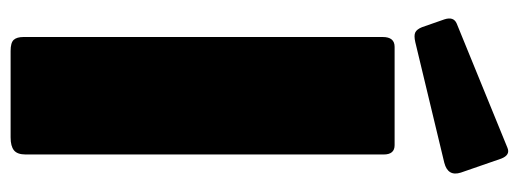

<svg xmlns="http://www.w3.org/2000/svg" viewBox="-336 -666 1002 371"><g transform="rotate(90 165.5 -481.0)"><path d="M261 -742Q279 -742 279 -721V-29Q279 -13 271 -6.5Q263 0 246 0H79Q63 0 57.5 -6Q52 -12 52 -25V-719Q52 -742 71 -742ZM287 -948 314 -870Q322 -845 295 -838L62 -782Q49 -779 43 -782Q37 -785 33 -795L18 -838Q12 -856 26 -862L266 -960Q280 -966 287 -948Z"/></g></svg>

Font: Libre Franklin Thin Black
Style: Regular
Weight: 900
Version: Version 3.000